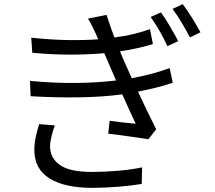

<svg xmlns="http://www.w3.org/2000/svg" viewBox="-20 -862 1040 928"><path d="M245 -256Q236 -232 229 -203.5Q222 -175 222 -155Q222 -98 269.5 -64.5Q317 -31 424 -31Q484 -31 549 -36.5Q614 -42 667 -53L665 27Q642 31 613 34.5Q584 38 552.5 40.5Q521 43 488.5 44.5Q456 46 426 46Q293 46 219.5 0.5Q146 -45 146 -138Q146 -170 153.5 -203Q161 -236 169 -262ZM815 -462Q782 -451 740 -440Q698 -429 647 -419Q669 -372 692 -324Q715 -276 735 -237L697 -189Q678 -192 654.5 -195.5Q631 -199 605.5 -202.5Q580 -206 553.5 -209.5Q527 -213 503 -216L510 -278Q547 -273 580 -269.5Q613 -266 636 -264Q622 -293 605 -330.5Q588 -368 571 -406Q475 -393 359.5 -391.5Q244 -390 128 -397L125 -471Q240 -460 345.5 -461Q451 -462 541 -473L506 -554L484 -605Q409 -598 319.5 -598Q230 -598 136 -607L131 -680Q221 -670 302 -668.5Q383 -667 455 -672Q452 -680 448.5 -687Q445 -694 442 -701Q431 -724 423.5 -739.5Q416 -755 405 -772L495 -790Q503 -765 512.5 -737.5Q522 -710 533 -681Q581 -687 621.5 -696.5Q662 -706 705 -721L719 -649Q682 -638 645 -629.5Q608 -621 560 -614L577 -573Q584 -558 594 -535Q604 -512 617 -484Q676 -495 720.5 -507.5Q765 -520 800 -533ZM758 -802Q767 -790 778 -773Q789 -756 800 -737Q811 -718 822 -699Q833 -680 841 -663L789 -639Q772 -676 751.5 -712Q731 -748 708 -780ZM863 -842Q872 -830 883.5 -813.5Q895 -797 906.5 -778.5Q918 -760 929 -741Q940 -722 949 -706L898 -681Q880 -716 858.5 -752Q837 -788 814 -819Z"/></svg>

Font: SpoqaHanSansJP-Regular
Style: Regular
Weight: 400
Designer: [Source Han Sans]
Ryoko NISHIZUKA  (kana & ideographs); Paul D. Hunt (Latin, Greek & Cyrillic); Wenlong ZHANG  (bopomofo
Foundry: Spoqa (http://bi.spoqa.com)
Version: Version 1.002.20150607